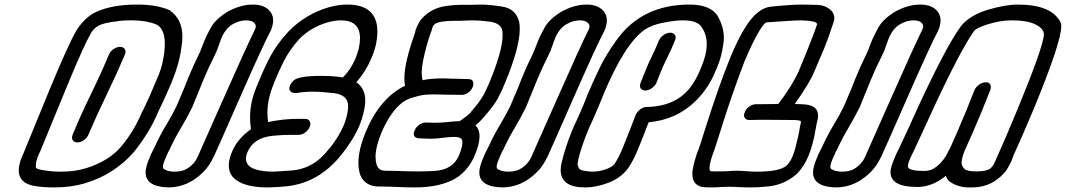

<svg xmlns="http://www.w3.org/2000/svg" viewBox="-20 -820 4663 840"><path d="M318 -197Q304 -197 298 -207Q295 -212 295 -218Q295 -224 298 -231Q330 -310 377.5 -407.5Q425 -505 456 -580Q462 -595 476.5 -605Q491 -615 505 -615Q520 -615 526 -605Q529 -600 529 -594Q529 -588 526 -580Q493 -502 446 -404.5Q399 -307 367 -231Q361 -217 347 -207Q333 -197 318 -197ZM217 0Q172 0 132 -6Q62 -18 62 -74Q62 -100 76 -134L83 -150L199 -433Q279 -626 314 -686Q350 -744 401 -768Q471 -800 580 -800Q669 -800 725 -774V-773Q778 -735 778 -659Q778 -638 774 -615Q766 -544 728 -453Q702 -392 672 -330Q635 -241 565 -154Q478 -55 348 -17Q288 0 217 0ZM246 -69Q308 -69 352 -83H353Q458 -115 512.5 -181.5Q567 -248 601 -329L607 -340Q632 -391 655 -447L676 -497Q692 -536 699 -593V-594Q701 -613 701 -629Q701 -688 670 -710Q627 -731 552 -731Q523 -731 496 -728L495 -727Q435 -721 411 -707.5Q387 -694 377 -673Q348 -623 284 -469L156 -158L148 -141Q137 -114 137 -99Q137 -97 137 -88.5Q137 -80 171 -75H172Q206 -69 246 -69Z M716 0Q617 -3 617 -66Q617 -72 618 -79Q623 -104 634 -129Q640 -145 647.5 -159Q655 -173 660 -184Q681 -230 707 -273Q733 -316 752 -355L786 -435L803 -478Q824 -530 850 -582L858 -600Q862 -610 866 -621Q870 -632 875 -644Q885 -668 904 -701.5Q923 -735 971 -766Q1030 -800 1086 -800Q1143 -800 1166 -764Q1175 -749 1175 -731Q1175 -711 1165 -687Q1131 -624 1017 -364Q931 -168 916 -136Q895 -92 869 -67Q802 0 716 0ZM744 -69Q779 -69 800 -83Q833 -104 847 -139Q857 -163 949 -369Q1060 -620 1096 -692Q1099 -699 1099 -705Q1099 -711 1096 -715Q1086 -731 1057 -731Q1026 -731 995.5 -712.5Q965 -694 947 -649L929 -599L918 -575Q892 -524 870 -471L822 -353Q799 -306 773.5 -263.5Q748 -221 729 -181Q724 -168 716 -155L702 -123Q694 -105 693 -92V-89Q693 -79 707 -76V-75Q724 -69 744 -69Z M1151 0Q1040 0 998 -46Q981 -67 981 -96Q981 -117 990 -143L995 -156Q1018 -212 1078 -255Q1074 -280 1074 -306Q1074 -371 1101 -437L1113 -465Q1133 -516 1161 -570Q1189 -624 1240 -680Q1316 -759 1421 -789Q1463 -800 1499 -800Q1631 -800 1631 -682Q1631 -655 1624 -622Q1617 -593 1605 -566Q1581 -508 1539 -460Q1578 -434 1578 -379V-373Q1574 -323 1553 -272Q1527 -210 1476 -146Q1377 -20 1234 -5Q1199 -1 1151 0ZM1179 -69 1254 -74Q1354 -81 1421 -171L1423 -172Q1463 -223 1484 -272Q1500 -311 1503 -349V-355Q1503 -411 1424 -414H1423Q1386 -419 1351 -419Q1312 -419 1277 -413H1271Q1260 -413 1252 -419Q1246 -424 1246 -433Q1246 -439 1249 -447Q1254 -458 1265 -468Q1286 -488 1385 -488Q1444 -488 1480 -481Q1515 -516 1535 -564Q1544 -586 1550 -609Q1555 -633 1555 -653Q1555 -731 1471 -731Q1445 -731 1413 -722Q1340 -701 1289 -649Q1248 -603 1222 -553Q1202 -513 1184 -470L1176 -449Q1150 -385 1150 -327Q1150 -306 1153 -286Q1220 -300 1280 -300H1315Q1330 -300 1335 -289Q1338 -284 1338 -278Q1338 -272 1335 -265Q1329 -250 1315 -240Q1301 -230 1286 -230H1247Q1216 -230 1173 -226Q1089 -217 1063 -155Q1056 -139 1056 -126Q1056 -69 1179 -69Z M1793 0Q1756 0 1717.5 -2Q1679 -4 1638 -4Q1577 -4 1556 -55Q1548 -79 1548 -107Q1548 -165 1580 -243Q1642 -391 1752 -445Q1749 -459 1749 -476Q1749 -547 1796 -677Q1797 -681 1797 -684L1803 -701Q1807 -709 1814.5 -723.5Q1822 -738 1846 -758Q1882 -786 1927 -793Q1965 -799 2003 -799H2047L2080 -800Q2125 -800 2180.5 -790.5Q2236 -781 2251 -726Q2254 -712 2254 -694Q2254 -612 2189 -456Q2176 -423 2158 -389.5Q2140 -356 2092 -302Q2077 -285 2060 -271L2067 -263Q2078 -248 2078 -224Q2078 -191 2058 -143Q2033 -81 1982 -45Q1913 0 1793 0ZM1809 -70Q1838 -70 1879 -72Q1962 -76 1989 -142Q2003 -178 2003 -197Q2003 -206 2000 -211Q1991 -221 1968 -221Q1945 -221 1917 -217Q1889 -213 1863 -213L1809 -215Q1790 -219 1790 -234Q1790 -240 1794 -249Q1801 -267 1819 -277Q1831 -284 1843 -284Q1864 -284 1878 -283H1889Q1910 -283 1937 -286Q1964 -289 1991 -290Q2024 -312 2041 -330V-331Q2079 -374 2097 -407Q2109 -430 2122 -461Q2179 -599 2179 -667Q2179 -680 2177 -690Q2167 -721 2117 -726Q2080 -731 2044 -731Q2031 -731 2018 -730Q2005 -729 1992 -729H1971Q1926 -729 1898 -722Q1883 -717 1882 -714Q1876 -710 1873 -703L1867 -682L1866 -681Q1844 -619 1832 -559Q1825 -525 1825 -500Q1825 -482 1829 -469Q1861 -477 1918 -477L2029 -474Q2044 -474 2049 -464Q2051 -459 2051 -454Q2051 -447 2048 -439Q2042 -424 2028 -414.5Q2014 -405 2000 -405H1999Q1954 -405 1923 -406L1880 -407Q1861 -407 1840.5 -405.5Q1820 -404 1782 -392Q1728 -378 1682 -304Q1663 -273 1649 -240Q1623 -177 1623 -134Q1623 -114 1628 -99Q1636 -73 1666 -73Q1709 -73 1750 -71Z M2176 0Q2077 -3 2077 -66Q2077 -72 2078 -79Q2083 -104 2094 -129Q2100 -145 2107.5 -159Q2115 -173 2120 -184Q2141 -230 2167 -273Q2193 -316 2212 -355L2246 -435L2263 -478Q2284 -530 2310 -582L2318 -600Q2322 -610 2326 -621Q2330 -632 2335 -644Q2345 -668 2364 -701.5Q2383 -735 2431 -766Q2490 -800 2546 -800Q2603 -800 2626 -764Q2635 -749 2635 -731Q2635 -711 2625 -687Q2591 -624 2477 -364Q2391 -168 2376 -136Q2355 -92 2329 -67Q2262 0 2176 0ZM2204 -69Q2239 -69 2260 -83Q2293 -104 2307 -139Q2317 -163 2409 -369Q2520 -620 2556 -692Q2559 -699 2559 -705Q2559 -711 2556 -715Q2546 -731 2517 -731Q2486 -731 2455.5 -712.5Q2425 -694 2407 -649L2389 -599L2378 -575Q2352 -524 2330 -471L2282 -353Q2259 -306 2233.5 -263.5Q2208 -221 2189 -181Q2184 -168 2176 -155L2162 -123Q2154 -105 2153 -92V-89Q2153 -79 2167 -76V-75Q2184 -69 2204 -69Z M2806 -424Q2790 -424 2783 -433Q2780 -438 2780 -444Q2780 -450 2782 -456Q2790 -477 2799 -499Q2813 -535 2831 -572Q2849 -609 2863 -643Q2869 -657 2883.5 -667Q2898 -677 2912 -677Q2926 -677 2933 -667Q2936 -662 2936 -656Q2936 -650 2933 -643Q2918 -606 2899 -567Q2881 -532 2868 -499L2852 -458Q2847 -446 2834 -436Q2821 -426 2806 -424ZM2540 0Q2433 0 2433 -76Q2433 -89 2436 -104Q2453 -175 2481 -244Q2492 -271 2505 -298Q2520 -330 2540 -379L2550 -405Q2572 -457 2601 -518Q2630 -579 2677 -644Q2788 -800 2997 -800Q3086 -800 3119 -752V-751Q3147 -703 3147 -654Q3147 -639 3144 -624Q3137 -572 3118 -527L3106 -499Q3077 -430 3019 -374Q2937 -296 2818 -285L2809 -263Q2796 -227 2781 -191Q2776 -179 2763.5 -149Q2751 -119 2728 -84Q2696 -41 2642 -20.5Q2588 0 2540 0ZM2569 -69Q2603 -69 2631 -79.5Q2659 -90 2668 -102Q2687 -130 2705 -174Q2723 -218 2739 -260L2761 -317Q2768 -332 2781.5 -342Q2795 -352 2810 -352Q2953 -355 3016 -461Q3033 -488 3048 -526Q3072 -582 3072 -627Q3072 -669 3050 -701Q3031 -731 2969 -731Q2939 -731 2899 -724Q2836 -714 2799 -689Q2712 -627 2619 -404L2609 -379Q2588 -328 2574 -297Q2561 -270 2551 -245Q2524 -180 2509 -119Q2510 -119 2510 -118Q2507 -110 2507 -103Q2507 -94 2513 -83.5Q2519 -73 2557 -70Z M3294 -69Q3393 -69 3423 -97Q3438 -113 3448 -137Q3453 -149 3461 -178Q3475 -230 3480 -267Q3484 -281 3484 -287Q3484 -289 3483 -290L3482 -291Q3471 -295 3453 -295L3311 -296L3258 -295Q3244 -295 3238 -305Q3235 -310 3235 -315Q3235 -322 3239 -330Q3244 -344 3258.5 -354Q3273 -364 3287 -364L3385 -365Q3446 -445 3475 -510Q3535 -654 3555 -714L3556 -716H3554Q3552 -729 3485 -731Q3453 -731 3332 -722Q3323 -718 3304 -688Q3275 -641 3237 -551Q3179 -398 3138 -266L3106 -166Q3084 -109 3084 -85Q3084 -75 3089 -71Q3096 -70 3109 -70Q3137 -70 3164 -71Q3186 -73 3201 -73Q3221 -73 3245.5 -71Q3270 -69 3294 -69ZM3264 0Q3238 0 3214 -1.5Q3190 -3 3172 -3L3139 -2Q3109 0 3086 0Q3059 0 3043 -4Q3043 -5 3042 -5Q3009 -17 3009 -59Q3009 -66 3010 -75Q3017 -116 3034 -162L3035 -163Q3044 -187 3066 -259Q3126 -448 3175 -568Q3239 -723 3296 -766Q3325 -789 3354 -791L3383 -794Q3445 -800 3496 -800Q3515 -800 3556 -798.5Q3597 -797 3621 -769Q3630 -757 3630 -741Q3630 -731 3626 -720Q3603 -650 3585 -606L3571 -574L3544 -510Q3522 -456 3457 -365Q3473 -365 3485 -364Q3559 -364 3559 -314Q3559 -299 3553 -281V-280L3548 -253Q3537 -185 3516 -136Q3499 -94 3468 -61Q3467 -61 3467 -60Q3414 -13 3346 -5Q3304 0 3264 0Z M3636 0Q3537 -3 3537 -66Q3537 -72 3538 -79Q3543 -104 3554 -129Q3560 -145 3567.5 -159Q3575 -173 3580 -184Q3601 -230 3627 -273Q3653 -316 3672 -355L3706 -435L3723 -478Q3744 -530 3770 -582L3778 -600Q3782 -610 3786 -621Q3790 -632 3795 -644Q3805 -668 3824 -701.5Q3843 -735 3891 -766Q3950 -800 4006 -800Q4063 -800 4086 -764Q4095 -749 4095 -731Q4095 -711 4085 -687Q4051 -624 3937 -364Q3851 -168 3836 -136Q3815 -92 3789 -67Q3722 0 3636 0ZM3664 -69Q3699 -69 3720 -83Q3753 -104 3767 -139Q3777 -163 3869 -369Q3980 -620 4016 -692Q4019 -699 4019 -705Q4019 -711 4016 -715Q4006 -731 3977 -731Q3946 -731 3915.5 -712.5Q3885 -694 3867 -649L3849 -599L3838 -575Q3812 -524 3790 -471L3742 -353Q3719 -306 3693.5 -263.5Q3668 -221 3649 -181Q3644 -168 3636 -155L3622 -123Q3614 -105 3613 -92V-89Q3613 -79 3627 -76V-75Q3644 -69 3664 -69Z M4405 -731Q4357 -731 4299 -713Q4251 -697 4242 -685Q4173 -588 4028 -268L3976 -156Q3964 -133 3957 -115Q3952 -102 3952 -94Q3952 -91 3953 -88Q3960 -72 4026 -72Q4055 -73 4076 -90Q4113 -119 4132 -165L4134 -166Q4161 -224 4205 -330L4243 -425Q4249 -439 4263 -449.5Q4277 -460 4294 -460Q4307 -460 4312 -451Q4315 -446 4315 -439Q4315 -434 4313 -427Q4294 -380 4274 -330Q4230 -225 4201 -162Q4187 -128 4187 -108Q4187 -95 4198 -82.5Q4209 -70 4252 -70Q4293 -70 4312 -82Q4326 -94 4335 -117L4346 -142Q4377 -210 4430 -338Q4541 -606 4547 -666V-670Q4547 -696 4506 -715Q4472 -731 4405 -731ZM4433 -800Q4581 -800 4620 -722Q4623 -717 4623 -705Q4623 -635 4502 -342Q4450 -218 4414 -140L4406 -118Q4400 -104 4387 -81.5Q4374 -59 4341 -34Q4295 0 4231 0H4218Q4170 0 4133 -27Q4123 -37 4118 -51Q4059 -2 3993 -2Q3876 -2 3876 -67Q3876 -81 3882 -98L3892 -125Q3903 -152 3914 -172L3960 -271Q4107 -599 4185 -707Q4226 -755 4302.5 -777.5Q4379 -800 4433 -800Z"/></svg>

Font: Bubblez Graffiti
Style: Italic
Weight: 400
Italic angle: -22.5°
Designer: GGBotNet
Foundry: GGBotNet
Version: 1.00